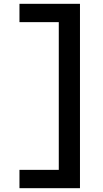

<svg xmlns="http://www.w3.org/2000/svg" viewBox="-20 -843 540 1006"><path d="M82 143V47H288V-727H82V-823H399V143Z"/></svg>

Font: Iosevka Gothic
Style: Bold
Weight: 700
Monospace: yes
Designer: Belleve Invis
Foundry: Belleve Invis
Version: Version 15.5.1; ttfautohint (v1.8.4)